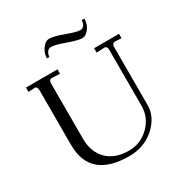

<svg xmlns="http://www.w3.org/2000/svg" viewBox="-178 -902 1002 1049"><g transform="rotate(-30 323.5 -377.5)"><path d="M35.2 -597.2H233.9V-569.8L185.1 -571.8H183.1Q174.3 -571.8 169.9 -565.9Q165 -559.6 165 -551.8V-199.2Q165 -115.7 214.8 -65.9Q263.7 -17.1 352.1 -17.1Q424.8 -17.1 479 -69.8Q532.2 -123 532.2 -195.8V-550.8Q532.2 -559.6 526.9 -566.9Q522 -573.2 514.2 -571.8L464.8 -569.8V-597.2H622.1V-569.8L583 -571.8H581.1Q572.3 -571.8 567.9 -565.9Q563 -559.6 563 -551.8V-183.1Q563 -107.9 498 -48.8Q432.1 9.8 337.9 9.8Q91.8 9.8 91.8 -203.1V-550.8Q91.8 -558.6 86.9 -566.9Q80.6 -573.2 73.2 -571.8L35.2 -569.8ZM213.9 -678.2Q213.9 -710.4 233.9 -737.8Q253.9 -765.1 277.8 -765.1Q307.1 -765.1 365.2 -743.2Q427.2 -720.2 450.2 -720.2Q464.4 -720.2 474.1 -732.9Q482.9 -746.1 482.9 -764.2H500Q500 -730 481 -704.1Q460.9 -676.8 436 -676.8Q413.1 -676.8 349.1 -699.2Q289.6 -721.2 263.2 -721.2Q249.5 -721.2 240.2 -709Q230 -695.8 230 -678.2Z"/></g></svg>

Font: Unna Light
Style: Regular
Weight: 300
Designer: Jorge de Buen Unna
Foundry: Omnibus-Type
Version: Version 2.007;PS 002.007;hotconv 1.0.88;makeotf.lib2.5.64775